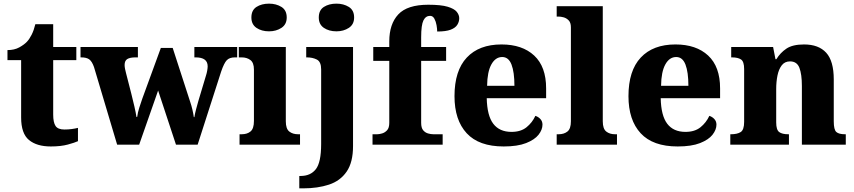

<svg xmlns="http://www.w3.org/2000/svg" viewBox="-20 -794 4688 1054"><path d="M259 10Q182 10 139 -25.5Q96 -61 96 -149V-464H21V-519Q59 -519 86 -534Q113 -549 128 -565Q142 -580 154 -604Q166 -628 174 -661H272V-536H399V-464H272V-165Q272 -122 285 -102.5Q298 -83 334 -83Q354 -83 373 -85.5Q392 -88 408 -92V-19Q391 -11 352.5 -0.5Q314 10 259 10Z M496 -426Q485 -457 470 -468Q455 -479 426 -479H422V-536H737V-479H724Q694 -479 679 -470Q664 -461 664 -437Q664 -428 666.5 -415.5Q669 -403 672 -392L701 -279Q710 -243 718 -208.5Q726 -174 729 -152H733Q736 -176 744.5 -202.5Q753 -229 761 -252L863 -531H928L1024 -235Q1031 -215 1036.5 -191Q1042 -167 1044 -151H1047Q1051 -174 1056.5 -194.5Q1062 -215 1069 -240L1111 -380Q1115 -392 1117.5 -406.5Q1120 -421 1120 -430Q1120 -479 1054 -479H1047V-536H1282V-479H1269Q1240 -479 1225 -463.5Q1210 -448 1194 -401L1065 0H946L848 -297L744 0H623Z M1457 -622Q1416 -622 1388 -641Q1360 -660 1360 -698Q1360 -738 1388 -756Q1416 -774 1457 -774Q1496 -774 1525 -756Q1554 -738 1554 -698Q1554 -660 1525 -641Q1496 -622 1457 -622ZM1295 0V-57H1307Q1337 -57 1355.5 -72.5Q1374 -88 1374 -130V-412Q1374 -450 1354.5 -464.5Q1335 -479 1307 -479H1291V-536H1549V-128Q1549 -87 1568 -72Q1587 -57 1616 -57H1627V0Z M1827 -622Q1786 -622 1758 -641Q1730 -660 1730 -698Q1730 -738 1758 -756Q1786 -774 1827 -774Q1866 -774 1895 -756Q1924 -738 1924 -698Q1924 -660 1895 -641Q1866 -622 1827 -622ZM1623 240V172H1630Q1685 172 1714 134.5Q1743 97 1743 -4V-413Q1743 -455 1719.5 -467Q1696 -479 1665 -479H1661V-536H1918V8Q1918 97 1883 148Q1848 199 1786 219.5Q1724 240 1644 240Z M2025 0V-57H2051Q2062 -57 2077.5 -61.5Q2093 -66 2105 -79Q2117 -92 2117 -120V-460H2029V-536H2117V-567Q2117 -662 2166.5 -715Q2216 -768 2331 -768Q2401 -768 2437.5 -757Q2474 -746 2487.5 -729Q2501 -712 2501 -694Q2501 -675 2490.5 -658Q2480 -641 2454 -631Q2428 -621 2380 -621Q2380 -635 2376.5 -655.5Q2373 -676 2364.5 -691.5Q2356 -707 2341 -707Q2317 -707 2304.5 -682Q2292 -657 2292 -589V-536H2429V-460H2292V-120Q2292 -92 2303 -79Q2314 -66 2329.5 -61.5Q2345 -57 2359 -57H2410V0Z M2745 10Q2609 10 2542 -62.5Q2475 -135 2475 -266Q2475 -406 2542.5 -478Q2610 -550 2733 -550Q2847 -550 2912.5 -489Q2978 -428 2978 -309V-255H2652Q2654 -159 2688 -114.5Q2722 -70 2788 -70Q2839 -70 2870.5 -95.5Q2902 -121 2919 -158Q2935 -153 2946.5 -140.5Q2958 -128 2958 -110Q2958 -82 2936.5 -54.5Q2915 -27 2868 -8.5Q2821 10 2745 10ZM2804 -323Q2804 -398 2788 -439.5Q2772 -481 2737 -481Q2700 -481 2677.5 -440.5Q2655 -400 2654 -323Z M3036 0V-57H3047Q3076 -57 3095 -72Q3114 -87 3114 -128V-644Q3114 -670 3101.5 -682.5Q3089 -695 3073.5 -699Q3058 -703 3047 -703H3036V-760H3289V-128Q3289 -87 3308 -72Q3327 -57 3356 -57H3367V0Z M3700 10Q3564 10 3497 -62.5Q3430 -135 3430 -266Q3430 -406 3497.5 -478Q3565 -550 3688 -550Q3802 -550 3867.5 -489Q3933 -428 3933 -309V-255H3607Q3609 -159 3643 -114.5Q3677 -70 3743 -70Q3794 -70 3825.5 -95.5Q3857 -121 3874 -158Q3890 -153 3901.5 -140.5Q3913 -128 3913 -110Q3913 -82 3891.5 -54.5Q3870 -27 3823 -8.5Q3776 10 3700 10ZM3759 -323Q3759 -398 3743 -439.5Q3727 -481 3692 -481Q3655 -481 3632.5 -440.5Q3610 -400 3609 -323Z M3989 0V-57H3993Q4027 -57 4046 -69Q4065 -81 4065 -125V-415Q4065 -456 4048 -467.5Q4031 -479 3998 -479H3994V-536H4224L4237 -469H4242Q4263 -504 4297 -527Q4331 -550 4394 -550Q4474 -550 4515.5 -504.5Q4557 -459 4557 -358V-128Q4557 -82 4571 -69.5Q4585 -57 4619 -57H4623V0H4382V-322Q4382 -386 4368.5 -421.5Q4355 -457 4317 -457Q4288 -457 4271.5 -435.5Q4255 -414 4248 -379.5Q4241 -345 4241 -305V-122Q4241 -81 4257.5 -69Q4274 -57 4307 -57H4311V0Z"/></svg>

Font: Noto Serif Georgian ExtraBold
Style: Regular
Weight: 800
Designer: Monotype Design Team, Akaki Razmadze
Foundry: Google LLC
Version: Version 2.003; ttfautohint (v1.8.4.7-5d5b)